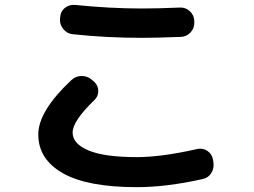

<svg xmlns="http://www.w3.org/2000/svg" viewBox="-20 -733 1040 786"><path d="M716.8 -702.1Q740.2 -703.1 757.3 -687Q774.4 -670.9 775.4 -648.4V-641.6Q776.4 -618.2 760.3 -600.6Q744.1 -583 720.7 -582Q617.2 -578.1 561.5 -578.1Q415 -578.1 279.3 -592.8Q254.9 -594.7 239.3 -613.8Q223.6 -632.8 225.6 -657.2L226.6 -663.1Q227.5 -686.5 245.6 -700.7Q263.7 -714.8 287.1 -712.9Q429.7 -698.2 561.5 -698.2Q627 -698.2 716.8 -702.1ZM540 33.2Q337.9 33.2 237.3 -23.9Q136.7 -81.1 136.7 -182.6Q136.7 -278.3 272.5 -405.3Q290 -421.9 314.5 -421.9Q338.9 -421.9 357.4 -405.3L365.2 -398.4Q381.8 -383.8 382.3 -361.3Q382.8 -338.9 366.2 -323.2Q277.3 -237.3 277.3 -190.4Q277.3 -144.5 342.3 -117.2Q407.2 -89.8 540 -89.8Q641.6 -89.8 787.1 -123Q810.5 -127.9 829.1 -115.2Q847.7 -102.5 851.6 -81.1L853.5 -69.3Q857.4 -44.9 845.2 -24.9Q833 -4.9 809.6 0Q661.1 33.2 540 33.2Z"/></svg>

Font: Rounded Mgen+ 2m bold
Style: Bold
Weight: 700
Designer: [Source Han Sans]
Ryoko NISHIZUKA  (kana & ideographs); Paul D. Hunt (Latin, Greek & Cyrillic); Wenlong ZHANG  (bopomofo
Version: Version 1.059.20150602